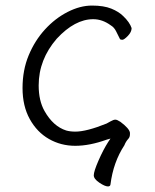

<svg xmlns="http://www.w3.org/2000/svg" viewBox="-20 -506 556 690"><path d="M363 -62Q367 -64 377.5 -70Q388 -76 394.5 -76Q401 -76 413 -68Q445 -44 447 -29Q447 -26 447 -24Q447 -13 441 -7Q432 3 427 16Q387 77 377 157Q376 164 368 164Q357 164 337 150.5Q317 137 317 124Q317 110 334 71Q351 32 369 4L377 -8L363 -4Q302 18 250.5 18Q199 18 156 -6.5Q113 -31 87 -78Q61 -125 61 -189.5Q61 -254 83 -307Q105 -360 141.5 -400Q178 -440 223 -463Q268 -486 310.5 -486Q353 -486 380 -475Q407 -464 423 -448Q446 -426 453 -405Q453 -391 439.5 -377Q426 -363 419.5 -363Q413 -363 411 -366Q404 -380 397 -394Q390 -408 378 -415Q348 -437 315 -437Q249 -437 184 -367Q119 -292 119 -199Q119 -144 140 -107Q171 -52 218 -37Q232 -33 251 -33Q291 -33 363 -62Z"/></svg>

Font: Moon Stars Kai T Light
Style: Regular
Weight: 300
Designer: GuiWonder
Version: Version 1.101